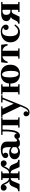

<svg xmlns="http://www.w3.org/2000/svg" viewBox="2087 -2617 790 5004"><g transform="rotate(-90 2482.0 -115.0)"><path d="M467 -45 477 -35H517V0H292V-35H332L342 -45V-435L332 -445H292V-480H517V-445H477L467 -435ZM630 0 557 -174Q545 -203 527.5 -216Q510 -229 489.5 -232Q469 -235 447 -235V-270H547Q583 -270 610.5 -263Q638 -256 658.5 -237.5Q679 -219 694 -184L736 -87Q746 -66 758 -55.5Q770 -45 785 -41.5Q800 -38 819 -35V0ZM719 -490Q763 -490 783.5 -468Q804 -446 804 -414Q804 -377 780.5 -357Q757 -337 731 -337Q706 -337 683 -353.5Q660 -370 654 -406Q641 -381 630 -358Q619 -335 605.5 -314.5Q592 -294 572.5 -278.5Q553 -263 522.5 -254.5Q492 -246 447 -246V-270Q493 -270 521 -286Q549 -302 566.5 -327Q584 -352 597 -380Q610 -408 624.5 -433Q639 -458 661 -474Q683 -490 719 -490ZM189 0H0V-35Q19 -38 34 -41.5Q49 -45 61.5 -55.5Q74 -66 83 -87L125 -184Q140 -219 160.5 -237.5Q181 -256 209 -263Q237 -270 272 -270H372V-235Q351 -235 330 -232Q309 -229 291.5 -216Q274 -203 262 -174ZM100 -490Q136 -490 158 -474Q180 -458 194.5 -433Q209 -408 222 -380Q235 -352 252.5 -327Q270 -302 298.5 -286Q327 -270 372 -270V-246Q327 -246 296.5 -254.5Q266 -263 246.5 -278.5Q227 -294 213.5 -314.5Q200 -335 189 -358Q178 -381 165 -406Q159 -370 136.5 -353.5Q114 -337 88 -337Q63 -337 39 -357Q15 -377 15 -414Q15 -446 35.5 -468Q56 -490 100 -490Z M1250 10Q1216 10 1191.5 -1Q1167 -12 1149 -40V-305Q1149 -368 1128.5 -406.5Q1108 -445 1048 -445Q1026 -445 1007 -440.5Q988 -436 969 -427Q985 -417 994.5 -401Q1004 -385 1004 -365Q1004 -335 984 -315Q964 -295 934 -295Q904 -295 884 -315.5Q864 -336 864 -370Q864 -402 885.5 -424.5Q907 -447 942 -461.5Q977 -476 1017.5 -483Q1058 -490 1095 -490Q1146 -490 1191.5 -475Q1237 -460 1265.5 -423.5Q1294 -387 1294 -320V-104Q1294 -90 1301 -77.5Q1308 -65 1324 -65Q1335 -65 1344.5 -71.5Q1354 -78 1362 -88L1389 -65Q1377 -48 1360.5 -30.5Q1344 -13 1318 -1.5Q1292 10 1250 10ZM1014 10Q935 10 884.5 -28Q834 -66 834 -130Q834 -193 884 -231.5Q934 -270 1014 -270Q1070 -270 1101.5 -253.5Q1133 -237 1149 -220V-172Q1128 -197 1103 -209.5Q1078 -222 1053 -222Q1016 -222 997.5 -196.5Q979 -171 979 -130Q979 -90 997.5 -64Q1016 -38 1053 -38Q1078 -38 1103 -50.5Q1128 -63 1149 -88V-40Q1133 -23 1101.5 -6.5Q1070 10 1014 10Z M1874 -444 1864 -434V-45L1874 -35H1924V0H1659V-35H1709L1719 -45V-434L1709 -444H1616L1607 -435Q1607 -407 1606.5 -363Q1606 -319 1602.5 -269Q1599 -219 1589.5 -169.5Q1580 -120 1562.5 -79.5Q1545 -39 1516 -14.5Q1487 10 1443 10Q1408 10 1386 -11Q1364 -32 1364 -63Q1364 -95 1385.5 -116Q1407 -137 1438 -137Q1458 -137 1478.5 -123Q1499 -109 1504 -72Q1521 -94 1532 -126.5Q1543 -159 1548.5 -198Q1554 -237 1556.5 -278Q1559 -319 1559.5 -359.5Q1560 -400 1560 -435L1551 -444H1469V-479H1924V-444Z M2211 26 1986 -445H1936V-480H2211V-445H2161L2151 -435L2278 -159H2283L2393 -435L2383 -445H2313V-480H2502V-445H2442L2263 0ZM2059 260Q2017 260 1994 246Q1971 232 1962 210.5Q1953 189 1953 168Q1953 142 1972.5 122.5Q1992 103 2018 103Q2045 103 2064 122.5Q2083 142 2083 168Q2083 194 2065 211.5Q2047 229 2018 229Q1999 229 1990 218.5Q1981 208 1978 194Q1975 180 1975 168H2005Q2005 183 2011.5 196Q2018 209 2031 217Q2044 225 2062 225Q2096 225 2121 199Q2146 173 2167.5 127.5Q2189 82 2211 26L2263 0Q2244 49 2224.5 95.5Q2205 142 2182.5 179Q2160 216 2130 238Q2100 260 2059 260Z M2727 -45 2737 -35H2787V0H2522V-35H2572L2582 -45V-435L2572 -445H2522V-480H2787V-445H2737L2727 -435ZM2873 -240H2647V-275H2873ZM3052 -490Q3126 -490 3181 -460.5Q3236 -431 3266.5 -375Q3297 -319 3297 -240Q3297 -161 3266.5 -105Q3236 -49 3181 -19.5Q3126 10 3052 10Q2978 10 2923 -19.5Q2868 -49 2837.5 -105Q2807 -161 2807 -240Q2807 -319 2837.5 -375Q2868 -431 2923 -460.5Q2978 -490 3052 -490ZM3057 -25Q3092 -25 3109 -54.5Q3126 -84 3131.5 -130Q3137 -176 3137 -224Q3137 -302 3124.5 -353Q3112 -404 3091.5 -429.5Q3071 -455 3047 -455Q3013 -455 2995.5 -425.5Q2978 -396 2972.5 -350.5Q2967 -305 2967 -256Q2967 -179 2979.5 -127.5Q2992 -76 3013 -50.5Q3034 -25 3057 -25Z M3522 -445Q3495 -445 3468 -432.5Q3441 -420 3416.5 -390.5Q3392 -361 3373 -308L3342 -317L3360 -480H3818L3836 -317L3805 -308Q3777 -385 3737.5 -415Q3698 -445 3656 -445ZM3662 -454V-45L3672 -35H3722V0H3457V-35H3507L3517 -45V-454Z M4136 10Q4067 10 4009 -19.5Q3951 -49 3916 -105Q3881 -161 3881 -240Q3881 -319 3920 -375Q3959 -431 4023.5 -460.5Q4088 -490 4164 -490Q4216 -490 4256 -472Q4296 -454 4319 -424.5Q4342 -395 4342 -360Q4342 -326 4322 -305.5Q4302 -285 4272 -285Q4242 -285 4222 -305Q4202 -325 4202 -355Q4202 -374 4215.5 -394.5Q4229 -415 4264 -420Q4250 -435 4223 -445Q4196 -455 4167 -455Q4119 -455 4091.5 -428.5Q4064 -402 4052.5 -353.5Q4041 -305 4041 -240Q4041 -176 4055.5 -131.5Q4070 -87 4098 -63.5Q4126 -40 4167 -40Q4217 -40 4255 -70Q4293 -100 4320 -137L4347 -114Q4326 -84 4300 -55.5Q4274 -27 4235 -8.5Q4196 10 4136 10Z M4679 -205Q4616 -205 4559.5 -219.5Q4503 -234 4468 -265Q4433 -296 4433 -345Q4433 -388 4456.5 -418Q4480 -448 4523 -464Q4566 -480 4624 -480H4934V-445H4884L4874 -435V-45L4884 -35H4934V0H4669V-35H4719L4729 -45V-205ZM4685 -240H4729V-435L4719 -445H4685Q4651 -445 4624 -421.5Q4597 -398 4597 -348Q4597 -294 4622.5 -267Q4648 -240 4685 -240ZM4549 0H4368V-35Q4389 -39 4407 -47.5Q4425 -56 4441 -87L4482 -170Q4497 -201 4516.5 -213Q4536 -225 4560.5 -227.5Q4585 -230 4614 -230H4724V-205Q4707 -205 4689 -204Q4671 -203 4655 -194Q4639 -185 4627 -160Z"/></g></svg>

Font: Brygada 1918
Style: Bold
Weight: 700
Designer: Mateusz Machalski | Borys Kosmynka | Przemek Hoffer
Foundry: NIEPODLEGLA 2018
Version: Version 3.006